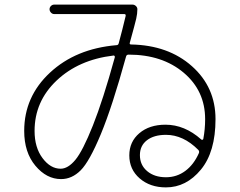

<svg xmlns="http://www.w3.org/2000/svg" viewBox="-20 -775 1040 833"><path d="M472 -534Q321 -516 225.5 -425.5Q130 -335 130 -207Q130 -135 164.5 -89Q199 -43 243 -43Q275 -43 307 -81.5Q339 -120 383 -230.5Q427 -341 478 -526Q479 -529 477 -532Q475 -535 472 -534ZM843 -111Q846 -119 840 -125Q775 -190 700 -190Q648 -190 617.5 -166.5Q587 -143 587 -102Q587 -59 618.5 -32.5Q650 -6 700 -6Q747 -6 784 -33.5Q821 -61 843 -111ZM245 2Q182 2 133.5 -56Q85 -114 85 -207Q85 -356 197 -460Q309 -564 485 -579Q493 -579 495 -587Q511 -646 525 -705Q527 -714 519 -714H215Q207 -714 201 -720.5Q195 -727 195 -735Q195 -743 201 -749Q207 -755 215 -755H555Q563 -755 569.5 -749Q576 -743 576 -735Q576 -716 571 -694Q566 -672 543 -589Q541 -582 549 -582Q710 -579 812.5 -488Q915 -397 915 -258Q915 -116 851.5 -39Q788 38 700 38Q631 38 586 -1Q541 -40 541 -101Q541 -160 584.5 -197Q628 -234 698 -234Q781 -234 853 -170Q855 -168 858 -168.5Q861 -169 862 -172Q870 -214 870 -258Q870 -381 777 -459.5Q684 -538 538 -538Q529 -538 527 -530Q467 -312 417.5 -193Q368 -74 330 -36Q292 2 245 2Z"/></svg>

Font: Rounded Mplus 1c Light
Style: Regular
Weight: 300
Version: Version 1.059.20150529